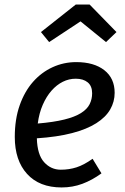

<svg xmlns="http://www.w3.org/2000/svg" viewBox="-20 -812 550 844"><path d="M484 -404Q484 -365 464.5 -331Q445 -297 403.5 -270.5Q362 -244 297 -227Q232 -210 142 -204Q144 -132 174 -99Q204 -66 247 -66Q284 -66 316.5 -76.5Q349 -87 387 -114L426 -50Q385 -20 342 -4Q299 12 251 12Q153 12 99 -47.5Q45 -107 45 -210Q45 -288 66.5 -349Q88 -410 125 -452Q162 -494 211 -516.5Q260 -539 315 -539Q393 -539 438.5 -503.5Q484 -468 484 -404ZM313 -466Q283 -466 256 -452.5Q229 -439 206.5 -413.5Q184 -388 168 -351.5Q152 -315 146 -269Q216 -275 262.5 -286.5Q309 -298 336 -315Q363 -332 374 -354Q385 -376 385 -402Q385 -434 365.5 -450Q346 -466 313 -466ZM196 -627 160 -671 313 -792H374L492 -671L446 -627L334 -718Z"/></svg>

Font: Yekcdsyqcyvpieeyorgstswgcgt
Style: Regular
Weight: 400
Italic angle: -8°
Designer: Carrois Corporate & Edenspiekermann
Foundry: Carrois Corporate GbR & Edenspiekermann AG
Version: Version 2.001